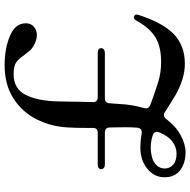

<svg xmlns="http://www.w3.org/2000/svg" viewBox="-16 -795 825 833"><g transform="rotate(-90 396.5 -378.5)"><path d="M742 -209Q749 -206 749.5 -202Q750 -198 749 -192Q714 -83 664 -36Q614 11 537 11Q500 11 464.5 -1Q429 -13 401.5 -29Q374 -45 326 -76Q321 -80 314 -80Q304 -80 297 -70Q265 -28 226 -7Q187 14 152 14Q106 14 75 -9Q44 -32 44 -77Q44 -122 81 -152Q118 -182 172 -182Q205 -182 235 -176H240Q256 -176 259 -194Q261 -224 261 -245L260 -315Q259 -336 238 -336H100Q90 -336 84.5 -340.5Q79 -345 79 -352Q79 -359 84.5 -363Q90 -367 100 -367H238Q258 -367 258 -388V-414Q258 -465 260 -496Q264 -570 295.5 -632.5Q327 -695 386.5 -733Q446 -771 531 -771Q602 -771 657 -748Q712 -725 712 -679Q712 -657 697 -644Q682 -631 660 -631Q642 -631 618 -643Q603 -651 594.5 -660.5Q586 -670 573 -687Q558 -710 542 -721Q526 -732 491 -732Q428 -732 401.5 -680Q375 -628 373 -538L372 -486Q372 -450 370 -388V-386Q370 -377 376 -372Q382 -367 391 -367H583Q604 -367 604 -352Q604 -345 598.5 -340.5Q593 -336 583 -336H387Q366 -336 365 -316L360 -248Q356 -208 344 -165Q343 -162 343 -157Q343 -145 357 -139Q422 -115 461 -103.5Q500 -92 544 -92Q609 -92 649 -115.5Q689 -139 720 -193Q722 -196 724.5 -200.5Q727 -205 729.5 -207.5Q732 -210 736 -210Q740 -210 742 -209ZM239 -101 241 -110Q241 -123 227 -128Q200 -137 174 -137Q131 -137 106.5 -120.5Q82 -104 82 -76Q82 -55 98 -40Q114 -25 147 -25Q174 -25 198.5 -43Q223 -61 239 -101Z"/></g></svg>

Font: Shippori Mincho B1 SemiBold
Style: Regular
Weight: 600
Designer: FONTDASU
Foundry: FONTDASU / Google Inc. / but / Adobe
Version: Version 3.110; ttfautohint (v1.8.3)